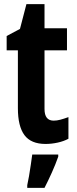

<svg xmlns="http://www.w3.org/2000/svg" viewBox="-20 -682 370 923"><path d="M238 -102Q253 -102 270 -106.5Q287 -111 309 -119V-15Q287 -3 257.5 3.5Q228 10 199 10Q129 10 97.5 -32.5Q66 -75 66 -162V-440H12V-509L76 -543L107 -662H194V-546H302V-440H194V-158Q194 -102 238 -102ZM260 71Q247 108 229.5 147Q212 186 194 221H111V208Q115 191 119.5 164.5Q124 138 128 110.5Q132 83 135 61H260Z"/></svg>

Font: Noto Sans Sinhala UI ExtraCondensed
Style: Bold
Weight: 700
Width: 2
Designer: Jelle Bosma - Monotype Design Team
Foundry: Monotype Imaging Inc.
Version: Version 2.006; ttfautohint (v1.8.4.7-5d5b)